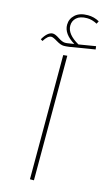

<svg xmlns="http://www.w3.org/2000/svg" viewBox="-161 -887 528 932"><g transform="rotate(15 103.0 -421.0)"><path d="M238 -691 110 -670Q94 -668 84 -668Q68 -668 46 -681.5Q24 -695 15 -695Q-3 -695 -22 -664L-32 -670Q-8 -712 18 -712Q30 -712 51 -698Q72 -684 86 -684Q95 -684 105 -686L131 -690Q73 -725 73 -771Q73 -801 95.5 -821.5Q118 -842 159 -842Q190 -842 217 -827L210 -813Q184 -827 159 -827Q124 -827 106.5 -811Q89 -795 89 -771Q89 -728 151 -693L236 -707ZM93 0V-624L113 -626V0Z"/></g></svg>

Font: FiraGO Thin
Style: Regular
Weight: 100
Designer: bBox Type
Foundry: bBox Type GmbH
Version: Version 1.001;PS 001.001;hotconv 1.0.88;makeotf.lib2.5.64775